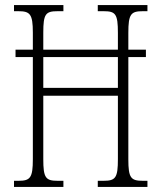

<svg xmlns="http://www.w3.org/2000/svg" viewBox="-20 -734 634 754"><path d="M35 0H229V-24H206C159 -24 150 -36 150 -109V-358H443V-109C443 -36 434 -24 387 -24H364V0H559V-24H541C494 -24 484 -35 484 -108V-510H553V-539H484V-605C484 -679 494 -690 541 -690H559V-714H364V-690H387C434 -690 443 -679 443 -605V-539H150V-606C150 -679 159 -690 206 -690H229V-714H35V-690H52C98 -690 109 -679 109 -606V-539H41V-510H109V-109C109 -36 99 -24 53 -24H35ZM150 -389V-510H443V-389Z"/></svg>

Font: Noto Serif Khmer ExtraCondensed ExtraLight
Style: Regular
Weight: 200
Width: 2
Designer: Danh Hong and the Monotype Design Team
Foundry: Monotype Imaging Inc.
Version: Version 2.004